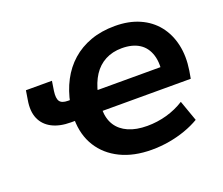

<svg xmlns="http://www.w3.org/2000/svg" viewBox="-119 -893 1255 1082"><g transform="rotate(-20 508.0 -352.5)"><path d="M620 11Q513 11 434 -27.5Q355 -66 311.5 -135.5Q268 -205 267 -300L291 -290H244Q176 -290 130.5 -314Q85 -338 66 -382.5Q47 -427 58 -491L67 -547H223L214 -489Q208 -446 220.5 -428Q233 -410 270 -410H303L276 -390Q290 -463 321.5 -523Q353 -583 401.5 -626Q450 -669 515 -692.5Q580 -716 661 -716Q744 -716 807.5 -688Q871 -660 911.5 -609Q952 -558 967.5 -488.5Q983 -419 970 -336L962 -290H414L433 -297Q434 -241 458.5 -203Q483 -165 529.5 -144.5Q576 -124 642 -124Q702 -124 759 -140Q816 -156 865 -187L909 -63Q870 -40 823.5 -23.5Q777 -7 725.5 2Q674 11 620 11ZM655 -585Q599 -585 555.5 -562Q512 -539 484 -496Q456 -453 442 -391L419 -410H860L817 -352Q832 -429 816 -481Q800 -533 759 -559Q718 -585 655 -585Z"/></g></svg>

Font: Nunito Sans 9pt ExtraBold
Style: Italic
Weight: 800
Italic angle: -9°
Version: Version 3.101;gftools[0.9.27]